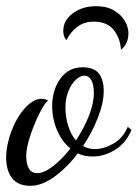

<svg xmlns="http://www.w3.org/2000/svg" viewBox="-30 -570 446 622"><path d="M-10 -59Q-10 -100 7 -145Q24 -190 51 -220Q78 -250 105 -250Q114 -250 126 -245Q114 -235 97 -201Q80 -167 67.5 -128.5Q55 -90 55 -66Q55 -9 91 -9Q112 -9 141 -31Q170 -53 198 -89Q170 -112 154.5 -149Q139 -186 139 -226Q139 -278 165.5 -315Q192 -352 237 -352Q275 -352 290.5 -331.5Q306 -311 306 -275Q306 -237 287.5 -189.5Q269 -142 239 -97Q257 -87 277 -87Q306 -87 337 -104.5Q368 -122 384 -159L396 -149Q377 -105 342 -84Q307 -63 270 -63Q243 -63 222 -73Q186 -26 145.5 3Q105 32 69 32Q28 32 9 7Q-10 -18 -10 -59ZM274 -269Q274 -297 265.5 -311Q257 -325 244 -325Q230 -325 215.5 -311.5Q201 -298 191.5 -274.5Q182 -251 182 -223Q182 -192 190.5 -163.5Q199 -135 216 -115Q242 -154 258 -194.5Q274 -235 274 -269ZM273 -500Q217 -500 185 -440Q175 -451 175 -470Q175 -504 206 -527Q237 -550 282 -550Q316 -550 339.5 -536Q363 -522 374.5 -502Q386 -482 386 -463Q386 -427 362 -409Q359 -448 337.5 -474Q316 -500 273 -500Z"/></svg>

Font: Dancing Script
Style: Regular
Weight: 400
Designer: Pablo Impallari
Foundry: Pablo Impallari
Version: Version 2.000